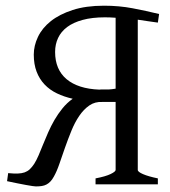

<svg xmlns="http://www.w3.org/2000/svg" viewBox="-20 -650 601 677"><path d="M316.9 0V-21Q352.5 -27.8 370.1 -36.4Q387.7 -44.9 387.7 -50.8V-290.5H341.3Q314.9 -292 294.9 -278.1Q274.9 -264.2 259.3 -241.2Q243.7 -218.3 231.7 -188.7Q219.7 -159.2 209.2 -129.4Q198.7 -99.6 189.5 -72.5Q180.2 -45.4 169.9 -27.3Q164.1 -16.6 157.7 -10Q151.4 -3.4 144 0.5Q136.7 4.4 127.4 5.9Q118.2 7.3 106.4 7.3Q99.6 7.3 71.5 2.2Q43.5 -2.9 4.9 -11.2L8.8 -39.6Q28.8 -37.6 42.7 -38.1Q56.6 -38.6 66.9 -42.2Q77.1 -45.9 85 -53.2Q92.8 -60.5 100.6 -72.3Q108.4 -84.5 116 -102.1Q123.5 -119.6 131.8 -140.4Q140.1 -161.1 149.9 -183.3Q159.7 -205.6 172.1 -227.1Q184.6 -248.5 200.2 -267.8Q215.8 -287.1 236.3 -301.8Q206.1 -308.6 180.7 -320.8Q155.3 -333 137.2 -352.1Q119.1 -371.1 109.1 -397.2Q99.1 -423.3 99.1 -457.5Q99.1 -488.8 113.8 -519.8Q128.4 -550.8 158.9 -575.2Q189.5 -599.6 236.1 -614.7Q282.7 -629.9 346.7 -629.9Q400.4 -629.9 447.8 -620.8Q495.1 -611.8 541 -600.6L536.6 -570.3Q518.1 -572.8 500.5 -575.4Q482.9 -578.1 465.8 -580.6V-50.8Q465.8 -43.9 484.6 -35.9Q503.4 -27.8 536.6 -21V0ZM350.1 -588.9Q304.7 -588.9 271.5 -579.8Q238.3 -570.8 216.8 -554.7Q195.3 -538.6 184.8 -516.1Q174.3 -493.7 174.3 -466.8Q174.3 -404.8 214.8 -370.8Q255.4 -336.9 330.1 -334Q333.5 -334.5 336.4 -334.5Q339.4 -334.5 343.3 -334.5H363.3Q373.5 -335 387.7 -337.4V-587.4Q368.7 -588.9 350.1 -588.9Z"/></svg>

Font: Gentium
Style: Regular
Weight: 400
Designer: J. Victor Gaultney
Version: Version 1.03; 2011; OFL 1.1 release